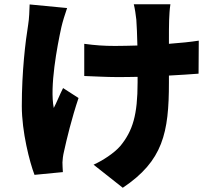

<svg xmlns="http://www.w3.org/2000/svg" viewBox="-20 -809 1040 907"><path d="M120 -788C119 -759 118 -722 113 -692C100 -612 83 -471 83 -308C83 -186 120 -43 143 17L277 4C276 -12 275 -31 275 -42C275 -52 278 -76 282 -92C295 -152 319 -251 351 -346L278 -393C263 -364 247 -323 234 -299C214 -399 250 -590 270 -681C275 -703 287 -743 297 -771ZM919 -617C881 -611 832 -606 778 -602C778 -651 778 -695 779 -716C780 -738 781 -764 785 -789H612C617 -770 622 -736 624 -716C626 -688 628 -643 629 -594C592 -593 556 -592 523 -592C470 -592 430 -595 378 -602V-450C431 -448 486 -445 527 -445C560 -445 595 -445 630 -446V-420C630 -266 607 -191 549 -120C519 -85 464 -50 422 -31L560 78C750 -49 778 -182 778 -419V-452C832 -455 881 -458 918 -461Z"/></svg>

Font: Noto Sans T Chinese Black
Style: Bold
Weight: 900
Designer: Ryoko NISHIZUKA (kana & ideographs); Paul D. Hunt (Latin, Greek & Cyrillic); Wenlong ZHANG (bopomofo); Sandoll Communica
Foundry: Adobe Systems Incorporated
Version: Version 1.000;PS 1;hotconv 1.0.78;makeotf.lib2.5.61930